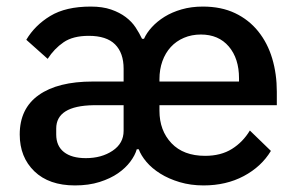

<svg xmlns="http://www.w3.org/2000/svg" viewBox="-20 -552 905 584"><path d="M264 -232Q151 -230 151 -161V-143Q151 -108 174.5 -89.5Q198 -71 241 -71Q289 -71 322.5 -93.5Q356 -116 356 -154V-232ZM707 -304V-314Q707 -374 676 -410.5Q645 -447 591 -447Q563 -447 539.5 -437Q516 -427 499.5 -409Q483 -391 474 -366Q465 -341 465 -311V-304ZM604 -78Q652 -78 685.5 -99Q719 -120 740 -155L804 -93Q775 -45 721.5 -16.5Q668 12 599 12Q560 12 526.5 2Q493 -8 467.5 -24Q442 -40 425.5 -59.5Q409 -79 402 -98H396Q391 -80 376.5 -60.5Q362 -41 339 -25Q316 -9 283 1.5Q250 12 208 12Q129 12 84.5 -31Q40 -74 40 -143Q40 -222 98 -263Q156 -304 262 -304H356V-343Q356 -391 330 -417Q304 -443 250 -443Q202 -443 173.5 -423.5Q145 -404 125 -373L60 -431Q86 -475 133 -503.5Q180 -532 256 -532Q292 -532 318 -523Q344 -514 362.5 -500Q381 -486 392.5 -468.5Q404 -451 412 -434H418Q426 -452 442 -469.5Q458 -487 480.5 -501Q503 -515 532.5 -523.5Q562 -532 597 -532Q653 -532 695 -512Q737 -492 765.5 -456.5Q794 -421 808 -374Q822 -327 822 -273V-232H465V-215Q465 -155 501.5 -116.5Q538 -78 604 -78Z"/></svg>

Font: IBM Plex Sans Thai Medm
Style: Regular
Weight: 500
Designer: Mike Abbink, Paul van der Laan, Pieter van Rosmalen, Ben Mitchell, Mark Frömberg
Foundry: Bold Monday
Version: Version 1.2